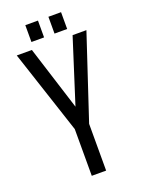

<svg xmlns="http://www.w3.org/2000/svg" viewBox="-155 -899 716 969"><g transform="rotate(-20 203.0 -414.5)"><path d="M16.1 -700.2H97.2L206.1 -356L315.9 -700.2H390.1L241.2 -251V0H164.1V-251ZM108.9 -738.8V-829.1H176.8V-738.8ZM232.9 -738.8V-829.1H300.8V-738.8Z"/></g></svg>

Font: Bebas Neue Regular
Style: Regular
Weight: 400
Designer: Ryoichi Tsunekawa
Foundry: Ryoichi Tsunekawa
Version: Version 001.003